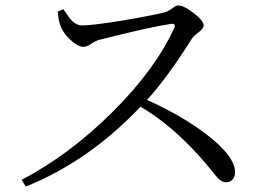

<svg xmlns="http://www.w3.org/2000/svg" viewBox="-20 -706 948 709"><path d="M75 -17 60 -42Q236 -134 395 -292Q554 -450 624 -604Q630 -620 612 -618Q527 -605 347 -559Q332 -555 316.5 -544Q301 -533 288 -533Q268 -533 241 -558Q217 -580 207 -602Q196 -625 193 -663L214 -672Q216 -669 221 -662Q237 -638 247 -628Q264 -612 283 -612Q321 -612 437 -631Q543 -649 590 -661Q600 -664 616 -675Q630 -686 637 -686Q659 -686 695.5 -657.5Q732 -629 732 -612Q732 -600 711 -585Q694 -572 689 -564Q600 -422 523 -337Q656 -277 746 -207Q848 -128 848 -70Q848 -54 839 -43.5Q830 -33 814 -33Q801 -33 788 -45Q780 -52 759 -79Q736 -107 720 -125Q613 -245 499 -312Q307 -110 75 -17Z"/></svg>

Font: Cactus Classical Serif
Style: Regular
Weight: 400
Designer: Henry Chan (via Glyphwiki)、田海東、宇文滿月
Foundry: Moonlit Owen
Version: Version 1.000